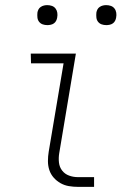

<svg xmlns="http://www.w3.org/2000/svg" viewBox="-20 -729 490 749"><path d="M285 0Q266 0 248.5 -3Q231 -6 216 -14.5Q201 -23 189.5 -36Q178 -49 172.5 -65.5Q167 -82 167 -100.5Q167 -119 170 -137L228 -482H101L100 -520H276L211 -131Q208 -113 210 -95Q212 -77 222.5 -63.5Q233 -50 249.5 -44Q266 -38 284 -38H347V0ZM395 -631Q385 -631 376.5 -634Q368 -637 362.5 -644Q357 -651 356 -660.5Q355 -670 356 -680Q357 -686 360 -692Q363 -698 369 -702Q375 -706 381.5 -707.5Q388 -709 394 -709Q404 -709 412.5 -706Q421 -703 426.5 -696Q432 -689 433.5 -679.5Q435 -670 433 -660Q432 -654 429 -648Q426 -642 420.5 -638Q415 -634 408 -632.5Q401 -631 395 -631ZM165 -631Q155 -631 146.5 -634Q138 -637 132.5 -644Q127 -651 126 -660.5Q125 -670 126 -680Q127 -686 130 -692Q133 -698 139 -702Q145 -706 151.5 -707.5Q158 -709 164 -709Q174 -709 182.5 -706Q191 -703 196.5 -696Q202 -689 203.5 -679.5Q205 -670 203 -660Q202 -654 199 -648Q196 -642 190.5 -638Q185 -634 178 -632.5Q171 -631 165 -631Z"/></svg>

Font: Iosevka Etoile Extralight
Style: Italic
Weight: 200
Italic angle: -9°
Designer: Belleve Invis
Foundry: Belleve Invis
Version: Version 22.1.2; ttfautohint (v1.8.4)